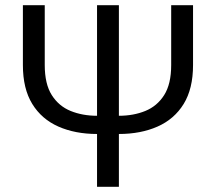

<svg xmlns="http://www.w3.org/2000/svg" viewBox="-20 -718 830 738"><path d="M353 0V-203Q269 -203 204.5 -231.5Q140 -260 104 -318.5Q68 -377 68 -468V-698H152V-468Q152 -395 179 -352.5Q206 -310 251.5 -291.5Q297 -273 353 -273V-698H437V-273Q493 -273 538.5 -291.5Q584 -310 611 -352.5Q638 -395 638 -468V-698H722V-468Q722 -377 686 -318.5Q650 -260 585.5 -231.5Q521 -203 437 -203V0Z"/></svg>

Font: IBM Plex Sans
Style: Regular
Weight: 400
Designer: Mike Abbink, Paul van der Laan, Pieter van Rosmalen
Foundry: Bold Monday
Version: Version 3.201